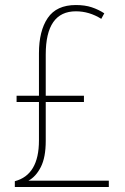

<svg xmlns="http://www.w3.org/2000/svg" viewBox="-20 -744 496 764"><path d="M135 -532V-363H46V-338H135V-185Q135 -48 39 -23V0H413V-25H93Q123 -41 142.5 -79.5Q162 -118 162 -183V-338H314V-363H162V-527Q162 -699 282 -699Q335 -699 383 -669L395 -691Q372 -706 345 -715Q318 -724 282 -724Q205 -724 170 -672.5Q135 -621 135 -532Z"/></svg>

Font: Noto Sans Display SemiCondensed Thin
Style: Regular
Weight: 250
Width: 4
Designer: Monotype Design team
Foundry: Monotype Imaging Inc.
Version: 1.000